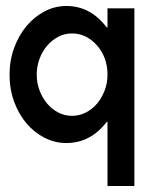

<svg xmlns="http://www.w3.org/2000/svg" viewBox="-20 -474 509 643"><path d="M430 -446V149H340V-67L336 -64Q282 5 202 5Q164 5 129.5 -12.5Q95 -30 69 -60.5Q43 -91 27.5 -133Q12 -175 12 -224Q12 -272 27.5 -314Q43 -356 69 -387Q95 -418 129.5 -436Q164 -454 202 -454Q282 -454 336 -384Q337 -384 337.5 -383Q338 -382 340 -381V-446ZM303 -324Q268 -362 221 -362Q196 -362 174.5 -350.5Q153 -339 137 -320Q121 -301 112 -276Q103 -251 103 -224Q103 -196 112.5 -171Q122 -146 138 -127Q154 -108 175.5 -97Q197 -86 221 -86Q245 -86 267 -97Q289 -108 305 -127Q321 -146 330.5 -171Q340 -196 340 -224Q340 -283 303 -324Z"/></svg>

Font: Fundamental  Brigade
Style: Regular
Weight: 400
Designer: Peter Wiegel, original typeface by Arno Drescher 1935
Foundry: Peter Wiegel
Version: Version 0.000 2012 initial release